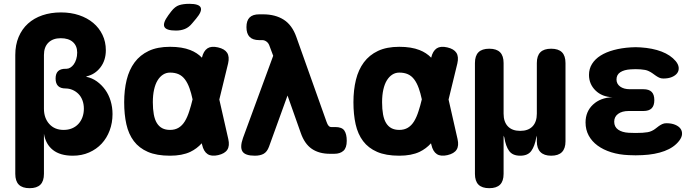

<svg xmlns="http://www.w3.org/2000/svg" viewBox="-20 -805 3640 1005"><path d="M135 180Q97 180 78.5 161.5Q60 143 60 105V-517Q60 -570 77.5 -611.5Q95 -653 126.5 -681.5Q158 -710 202 -725Q246 -740 299 -740Q351 -740 394 -725.5Q437 -711 468 -685Q499 -659 516.5 -622.5Q534 -586 534 -542Q534 -489 505.5 -452Q477 -415 432 -405V-403Q462 -397 487 -379Q512 -361 530.5 -335.5Q549 -310 559 -277Q569 -244 569 -208Q569 -162 554 -122Q539 -82 512 -53Q485 -24 446.5 -7Q408 10 361 10Q295 10 257 -20Q219 -50 210 -105V105Q210 143 191.5 161.5Q173 180 135 180ZM323 -445H328Q338 -445 348 -451Q358 -457 366 -468Q374 -479 379 -495Q384 -511 384 -530Q384 -565 361.5 -585Q339 -605 298 -605Q257 -605 233.5 -582Q210 -559 210 -517V-236Q210 -187 238 -156Q266 -125 313 -125Q337 -125 356.5 -133Q376 -141 390 -156Q404 -171 411.5 -191.5Q419 -212 419 -236Q419 -260 411.5 -280Q404 -300 390.5 -313.5Q377 -327 359.5 -334.5Q342 -342 322 -342H323Q297 -342 284 -355Q271 -368 271 -394Q271 -420 284 -432.5Q297 -445 323 -445Z M986 -683Q969 -662 948 -653.5Q927 -645 901 -645Q850 -645 840.5 -664.5Q831 -684 861 -725L876 -745Q896 -771 918 -778Q940 -785 971 -785Q1022 -785 1030.5 -765.5Q1039 -746 1007 -708ZM1175 -77Q1183 -42 1170 -21.5Q1157 -1 1122 7Q1087 15 1066.5 1.5Q1046 -12 1038 -47L1036 -55Q1011 -27 976 -10Q933 10 870 10Q800 10 754 -10Q708 -30 680.5 -66.5Q653 -103 641.5 -154.5Q630 -206 630 -270Q630 -334 643 -387Q656 -440 684.5 -478.5Q713 -517 758.5 -538.5Q804 -560 870 -560Q933 -560 976 -543Q1012 -529 1037 -503Q1045 -538 1066 -552Q1086 -565 1121 -557Q1156 -549 1169 -528.5Q1182 -508 1174 -473L1128 -284ZM988 -285Q981 -318 972 -343Q962 -371 948 -389.5Q934 -408 915 -416.5Q896 -425 870 -425Q850 -425 833.5 -414.5Q817 -404 805 -384.5Q793 -365 786.5 -336Q780 -307 780 -270Q780 -234 785 -206.5Q790 -179 801 -161Q812 -143 829 -134Q846 -125 870 -125Q896 -125 915 -136.5Q934 -148 947.5 -170Q961 -192 971 -224Q980 -251 988 -285Z M1388 -37Q1378 -10 1360 0Q1342 10 1314 10Q1263 10 1249 -12.5Q1235 -35 1252 -83L1410 -513L1389 -569Q1384 -581 1374 -588Q1364 -595 1353 -595H1337Q1303 -595 1286.5 -612Q1270 -629 1270 -663Q1270 -697 1286.5 -713.5Q1303 -730 1337 -730H1357Q1421 -730 1465 -702Q1509 -674 1531 -612L1689 -168Q1694 -153 1700 -146.5Q1706 -140 1714 -140H1735Q1770 -140 1782.5 -121.5Q1795 -103 1795 -68Q1795 -31 1777.5 -15.5Q1760 0 1730 0H1707Q1650 0 1612 -26Q1574 -52 1554 -110L1485 -305Z M2375 -77Q2383 -42 2370 -21.5Q2357 -1 2322 7Q2287 15 2266.5 1.5Q2246 -12 2238 -47L2236 -55Q2211 -27 2176 -10Q2133 10 2070 10Q2000 10 1954 -10Q1908 -30 1880.5 -66.5Q1853 -103 1841.5 -154.5Q1830 -206 1830 -270Q1830 -334 1843 -387Q1856 -440 1884.5 -478.5Q1913 -517 1958.5 -538.5Q2004 -560 2070 -560Q2133 -560 2176 -543Q2212 -529 2237 -503Q2245 -538 2266 -552Q2286 -565 2321 -557Q2356 -549 2369 -528.5Q2382 -508 2374 -473L2328 -284ZM2188 -285Q2181 -318 2172 -343Q2162 -371 2148 -389.5Q2134 -408 2115 -416.5Q2096 -425 2070 -425Q2050 -425 2033.5 -414.5Q2017 -404 2005 -384.5Q1993 -365 1986.5 -336Q1980 -307 1980 -270Q1980 -234 1985 -206.5Q1990 -179 2001 -161Q2012 -143 2029 -134Q2046 -125 2070 -125Q2096 -125 2115 -136.5Q2134 -148 2147.5 -170Q2161 -192 2171 -224Q2180 -251 2188 -285Z M2541 180Q2503 180 2484.5 161.5Q2466 143 2466 105V-475Q2466 -513 2484.5 -531.5Q2503 -550 2541 -550Q2579 -550 2597.5 -531.5Q2616 -513 2616 -475V-210Q2616 -167 2638.5 -143.5Q2661 -120 2703 -120Q2745 -120 2767.5 -143.5Q2790 -167 2790 -210V-475Q2790 -513 2808.5 -531.5Q2827 -550 2865 -550Q2903 -550 2921.5 -531.5Q2940 -513 2940 -475V-65Q2940 -28 2921.5 -9Q2903 10 2865 10Q2828 10 2809 -9Q2790 -28 2790 -65V-85Q2790 -95 2789.5 -95Q2789 -95 2787 -85Q2779 -40 2761 -15Q2743 10 2703 10Q2663 10 2645 -15Q2627 -40 2620 -85Q2617 -95 2616.5 -95Q2616 -95 2616 -85V105Q2616 143 2597.5 161.5Q2579 180 2541 180Z M3517 -485Q3531 -468 3532.5 -451.5Q3534 -435 3525 -422.5Q3516 -410 3497.5 -402Q3479 -394 3452 -394Q3440 -394 3430.5 -398.5Q3421 -403 3412.5 -409Q3404 -415 3395 -421.5Q3386 -428 3375 -433Q3367 -437 3356.5 -439Q3346 -441 3333 -442Q3320 -443 3307 -443Q3294 -443 3281 -442Q3247 -440 3227 -427Q3207 -414 3207 -389Q3207 -366 3226 -352Q3245 -338 3277 -338H3348Q3377 -338 3391 -324Q3405 -310 3405 -281Q3405 -252 3391 -238Q3377 -224 3348 -224H3271Q3236 -224 3215.5 -209Q3195 -194 3195 -168Q3195 -141 3215.5 -126.5Q3236 -112 3271 -110Q3289 -109 3307 -109Q3325 -109 3343 -110Q3358 -111 3370 -113Q3382 -115 3392 -120Q3403 -125 3411.5 -132Q3420 -139 3428.5 -145Q3437 -151 3446.5 -155.5Q3456 -160 3468 -160Q3495 -160 3514 -152Q3533 -144 3542 -131.5Q3551 -119 3550 -102.5Q3549 -86 3535 -68Q3508 -33 3458.5 -14.5Q3409 4 3343 7Q3325 8 3307 8Q3289 8 3271 7Q3221 5 3179.5 -8Q3138 -21 3108 -43Q3078 -65 3061.5 -95.5Q3045 -126 3045 -164Q3045 -221 3084 -257.5Q3123 -294 3186 -296Q3131 -298 3097 -331.5Q3063 -365 3063 -413Q3063 -445 3079 -470.5Q3095 -496 3123.5 -514Q3152 -532 3192.5 -543Q3233 -554 3281 -557Q3294 -558 3307 -558Q3320 -558 3333 -557Q3396 -553 3443 -535Q3490 -517 3517 -485Z"/></svg>

Font: Maple Mono ExtraBold
Style: Regular
Weight: 800
Monospace: yes
Designer: subframe7536
Version: Version 7.000